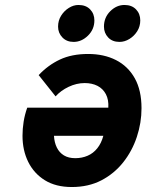

<svg xmlns="http://www.w3.org/2000/svg" viewBox="-20 -740 589 772"><path d="M268.5 12Q204.5 12 160.5 -15.2Q116.5 -42.5 93.5 -89Q70.5 -135.5 70.5 -194Q70.5 -222 75 -250.5Q79.5 -279 89.5 -307H415.5Q417.5 -339 405.8 -361.2Q394 -383.5 372 -394.8Q350 -406 320.5 -406Q288 -406 256.2 -391Q224.5 -376 203.5 -352.5L135.5 -438Q173 -478 220.8 -500.5Q268.5 -523 334.5 -523Q398 -523 446.2 -498.5Q494.5 -474 521.8 -425.5Q549 -377 549 -305Q549 -246 530.2 -189.5Q511.5 -133 475.5 -87.5Q439.5 -42 387.8 -15Q336 12 268.5 12ZM282.5 -104Q309.5 -104 332.2 -113.8Q355 -123.5 371.2 -143.8Q387.5 -164 395.5 -194H197Q198.5 -167 208.5 -146.8Q218.5 -126.5 237 -115.2Q255.5 -104 282.5 -104ZM460.5 -571.5Q431.5 -571.5 414.8 -589.5Q398 -607.5 398 -633Q398 -669.5 423.2 -694.8Q448.5 -720 480.5 -720Q510 -720 527 -702.2Q544 -684.5 544 -658Q544 -634 531.8 -614.5Q519.5 -595 500.2 -583.2Q481 -571.5 460.5 -571.5ZM276 -571.5Q248 -571.5 230.8 -589.5Q213.5 -607.5 213.5 -633Q213.5 -657.5 225.8 -677Q238 -696.5 256.8 -708.2Q275.5 -720 295.5 -720Q325.5 -720 342.5 -702.2Q359.5 -684.5 359.5 -658Q359.5 -622 333.8 -596.8Q308 -571.5 276 -571.5Z"/></svg>

Font: Overpass ExtraBold
Style: Italic
Weight: 800
Italic angle: -10°
Designer: Delve Withrington, Dave Bailey, Thomas Jockin
Foundry: Delve Fonts LLC
Version: Version 4.000